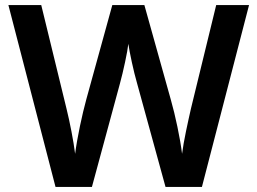

<svg xmlns="http://www.w3.org/2000/svg" viewBox="-20 -734 1011 754"><path d="M958 -714H829L730 -308C718 -255 701 -179 695 -130C688 -189 668 -283 651 -342L547 -714H421L319 -344C303 -286 283 -193 275 -130C269 -179 254 -256 241 -308L142 -714H13L198 0H341L451 -406C464 -453 481 -532 484 -562C488 -532 505 -452 518 -408L630 0H773Z"/></svg>

Font: Noto Sans Georgian SemiBold
Style: Regular
Weight: 600
Designer: Monotype Design Team, Akaki Razmadze
Foundry: Google LLC
Version: Version 2.005